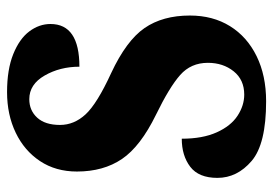

<svg xmlns="http://www.w3.org/2000/svg" viewBox="-135 -629 774 544"><g transform="rotate(-90 252.0 -357.0)"><path d="M20 -128Q20 -181 51.5 -205Q83 -229 131 -229Q131 -170 149 -130Q167 -90 196 -71Q225 -52 256 -52Q298 -52 322 -82Q346 -112 346 -155Q346 -203 311.5 -233.5Q277 -264 199 -302Q109 -346 73.5 -398.5Q38 -451 38 -526Q38 -586 67.5 -630.5Q97 -675 148 -699.5Q199 -724 263 -724Q327 -724 370.5 -706.5Q414 -689 435 -661Q456 -633 456 -601Q456 -519 335 -519Q335 -574 310 -617.5Q285 -661 243 -661Q211 -661 190.5 -638.5Q170 -616 170 -574Q170 -534 200 -501.5Q230 -469 317 -429Q409 -386 444.5 -334.5Q480 -283 480 -206Q480 -141 450 -92.5Q420 -44 365 -17Q310 10 237 10Q116 10 68 -31Q20 -72 20 -128Z"/></g></svg>

Font: Noto Serif CondBlack
Style: Regular
Weight: 900
Width: 3
Designer: Monotype Design Team
Foundry: Monotype Imaging Inc.
Version: Version 1.001